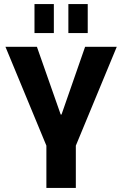

<svg xmlns="http://www.w3.org/2000/svg" viewBox="-20 -932 605 952"><path d="M7 -700H163L281 -364H285L402 -700H559L354 -205H212ZM210 -266H356V0H210ZM247 -912V-768H151V-912ZM415 -912V-768H319V-912Z"/></svg>

Font: Pathway Extreme SemiCondensed
Style: Bold
Weight: 700
Width: 4
Version: Version 1.001;gftools[0.9.26]